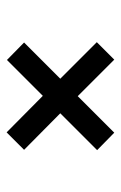

<svg xmlns="http://www.w3.org/2000/svg" viewBox="90 -610 373 594"><g transform="rotate(-90 277.0 -312.5)"><path d="M390 -146 277 -259 164 -146 110 -199 224 -313 111 -425 165 -479 278 -367 389 -478 443 -425 331 -313 444 -200Z"/></g></svg>

Font: Be Vietnam
Style: Regular
Weight: 400
Designer: Gabriel Lam
Foundry: TypeRant
Version: Version 4.000